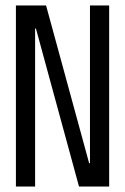

<svg xmlns="http://www.w3.org/2000/svg" viewBox="-20 -680 456 700"><path d="M38 0V-660H148L305 -85H308V-660H378V0H268L111 -576H108V0Z"/></svg>

Font: Bricolage Grotesque 96pt Condensed Light
Style: Regular
Weight: 300
Width: 3
Designer: Mathieu Triay
Foundry: Atelier Triay
Version: Version 1.001; ttfautohint (v1.8.4.7-5d5b);gftools[0.9.33.de